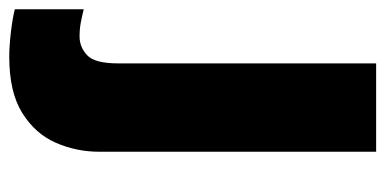

<svg xmlns="http://www.w3.org/2000/svg" viewBox="-280 -364 833 415"><g transform="rotate(90 136.5 -156.5)"><path d="M52 240Q29 240 -1 236.5Q-31 233 -51 228V79Q-35 83 -21.5 85.5Q-8 88 8 88Q31 88 48.5 71.5Q66 55 66 5V-553H257V45Q257 95 237.5 139.5Q218 184 173 212Q128 240 52 240Z"/></g></svg>

Font: Noto Sans Oriya Blk
Style: Regular
Weight: 900
Designer: Amélie Bonet and Sol Matas
Foundry: Google LLC
Version: Version 2.006; ttfautohint (v1.8.4.7-5d5b)